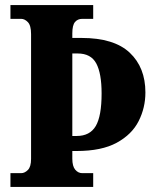

<svg xmlns="http://www.w3.org/2000/svg" viewBox="-20 -734 613 754"><path d="M21 0V-54H63Q77 -54 89.5 -66.5Q102 -79 102 -110V-600Q102 -634 89.5 -647Q77 -660 63 -660H21V-714H346V-660H303Q285 -660 274.5 -647.5Q264 -635 264 -603V-585H300Q428 -585 489.5 -527Q551 -469 551 -371Q551 -311 524.5 -258.5Q498 -206 438.5 -173.5Q379 -141 281 -141H264V-111Q264 -81 275.5 -67.5Q287 -54 303 -54H346V0ZM281 -200Q333 -200 356 -239Q379 -278 379 -367Q379 -446 358 -485Q337 -524 285 -524H264V-200Z"/></svg>

Font: Noto Serif Thai Condensed ExtraBold
Style: Regular
Weight: 800
Width: 3
Designer: Monotype Design Team
Foundry: Monotype Imaging Inc.
Version: Version 2.002; ttfautohint (v1.8.4.7-5d5b)